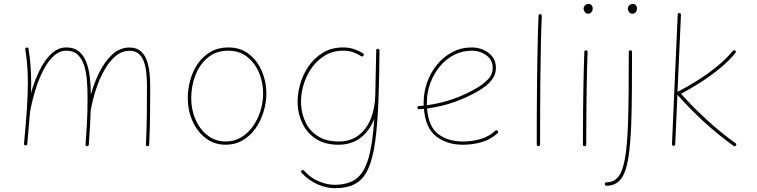

<svg xmlns="http://www.w3.org/2000/svg" viewBox="-20 -740 3876 983"><path d="M103 -4.9Q112.8 -109.4 117.7 -183.8Q122.6 -258.3 122.6 -315.9Q122.6 -364.3 119.4 -405Q116.2 -445.8 109.4 -487.3Q107.9 -495.6 116.2 -496.6Q124.5 -497.6 126 -490.2Q132.8 -448.2 136.2 -406.5Q139.6 -364.7 139.6 -315.9Q139.6 -291.5 138.7 -264.2Q156.2 -325.2 182.1 -378.4Q208 -431.6 242.4 -464.4Q276.9 -497.1 319.3 -497.1Q359.4 -497.1 384 -476.6Q408.7 -456.1 421.9 -421.6Q435.1 -387.2 439.9 -344Q444.8 -300.8 445.3 -255.9Q462.4 -317.9 490.2 -372.8Q518.1 -427.7 556.4 -462.2Q594.7 -496.6 643.1 -496.6Q678.2 -496.6 699.2 -479Q720.2 -461.4 731 -432.1Q741.7 -402.8 745.4 -367.7Q749 -332.5 749 -297.4Q749 -223.1 748.3 -152.1Q747.6 -81.1 743.7 0.5Q743.2 8.3 734.9 8.3Q726.1 8.3 727.1 -0.5Q731 -82 731.7 -152.6Q732.4 -223.1 732.4 -297.4Q732.4 -328.1 729.7 -360.4Q727.1 -392.6 718.3 -419.7Q709.5 -446.8 691.4 -463.4Q673.3 -480 643.1 -480Q604 -480 571.8 -452.9Q539.6 -425.8 514.4 -381.3Q489.3 -336.9 471.7 -283.2Q454.1 -229.5 444.8 -176.3L444.3 -175.3Q443.4 -139.2 441.2 -100.3Q439 -61.5 434.6 0.5Q434.1 8.3 425.8 8.3Q417.5 8.3 418 -0.5Q422.4 -59.6 424.6 -98.1Q426.8 -136.7 427.5 -169.9Q428.2 -203.1 428.2 -245.6Q428.2 -288.1 424.8 -329.8Q421.4 -371.6 410.4 -405.8Q399.4 -439.9 377.7 -460.2Q356 -480.5 319.3 -480.5Q284.2 -480.5 254.6 -453.1Q225.1 -425.8 201.7 -380.4Q178.2 -335 161.4 -280Q144.5 -225.1 134.3 -169.4L133.8 -167.5Q130.9 -131.8 127.4 -91.1Q124 -50.3 119.6 -2.9Q118.7 5.4 110.4 4.4Q102.1 3.4 103 -4.9Z M1148.9 -497.1Q1212.4 -497.1 1255.6 -462.4Q1298.8 -427.7 1321.3 -374Q1343.8 -320.3 1343.8 -262.7Q1343.8 -214.4 1329.3 -167.5Q1314.9 -120.6 1288.1 -82.5Q1261.2 -44.4 1222.7 -21.7Q1184.1 1 1135.7 1Q1076.7 1 1033 -32.7Q989.3 -66.4 965.3 -120.8Q941.4 -175.3 941.4 -237.3Q941.4 -285.6 954.6 -332Q967.8 -378.4 993.9 -415.5Q1020 -452.6 1058.8 -474.9Q1097.7 -497.1 1148.9 -497.1ZM1148.9 -480.5Q1087.4 -480.5 1044.9 -445.8Q1002.4 -411.1 980.7 -355.5Q959 -299.8 959 -237.3Q959 -178.2 981.2 -127.7Q1003.4 -77.1 1043.2 -46.4Q1083 -15.6 1135.7 -15.6Q1179.2 -15.6 1214.4 -36.6Q1249.5 -57.6 1274.7 -93Q1299.8 -128.4 1313.5 -172.4Q1327.1 -216.3 1327.1 -262.7Q1327.1 -317.9 1306.2 -367.7Q1285.2 -417.5 1245.4 -449Q1205.6 -480.5 1148.9 -480.5Z M1715.3 -15.6Q1772.9 -15.6 1814 -45.9Q1855 -76.2 1877.4 -130.1Q1899.9 -184.1 1901.4 -254.4L1906.2 -482.4Q1906.2 -491.7 1915 -489.7Q1917.5 -489.3 1919.9 -487.8Q1920.4 -487.3 1920.4 -486.8Q1923.3 -483.9 1922.9 -480.5Q1922.4 -417.5 1921.4 -361.6Q1920.4 -305.7 1918.5 -256.3V-252.4Q1918.5 -244.6 1918 -236.8Q1913.1 -102.5 1900.6 -13.4Q1888.2 75.7 1863.5 127.7Q1838.9 179.7 1797.6 201.7Q1756.3 223.6 1693.4 223.6Q1651.9 223.6 1605.7 203.6Q1559.6 183.6 1524.4 145Q1518.6 138.2 1524.9 132.8Q1531.2 127.4 1537.1 134.3Q1568.4 169.9 1611.1 188Q1653.8 206.1 1692.9 206.1Q1761.7 206.1 1803 175.8Q1844.2 145.5 1866 72Q1887.7 -1.5 1896.5 -131.8Q1873.5 -71.8 1827.1 -35.4Q1780.8 1 1712.4 1Q1645 1 1599.6 -27.8Q1554.2 -56.6 1530.5 -103.8Q1506.8 -150.9 1503.9 -204.6Q1501.5 -252.9 1515.4 -304.2Q1529.3 -355.5 1558.8 -399.2Q1588.4 -442.9 1633.1 -470Q1677.7 -497.1 1736.3 -497.1Q1770 -497.1 1796.1 -487.3Q1822.3 -477.5 1837.9 -467.3Q1845.7 -462.4 1840.8 -455.1Q1836.4 -447.8 1828.6 -452.6Q1814.5 -462.4 1791.3 -471.4Q1768.1 -480.5 1737.3 -480.5Q1683.6 -480.5 1642.3 -455.1Q1601.1 -429.7 1573.2 -388.7Q1545.4 -347.7 1532.2 -299.3Q1519 -251 1521.5 -204.6Q1524.4 -153.8 1545.9 -110.6Q1567.4 -67.4 1609.6 -41.5Q1651.9 -15.6 1715.3 -15.6Z M2527.3 -57.6Q2490.2 -24.4 2444.1 -11.7Q2397.9 1 2350.1 1Q2269.5 1 2214.1 -41Q2158.7 -83 2150.4 -182.6Q2138.2 -181.6 2126 -180.7Q2118.2 -179.7 2117.2 -188.5Q2116.2 -196.3 2125 -197.3Q2137.2 -198.2 2149.4 -199.2Q2148.9 -207 2148.9 -214.8Q2148.9 -268.1 2166.7 -318.4Q2184.6 -368.7 2217.5 -408.9Q2250.5 -449.2 2295.7 -473.1Q2340.8 -497.1 2395.5 -497.1Q2426.8 -497.1 2454.8 -484.9Q2482.9 -472.7 2501 -449.5Q2519 -426.3 2519 -393.1Q2519 -363.3 2504.6 -341.1Q2490.2 -318.8 2470 -302.7Q2449.7 -286.6 2431.6 -275.9Q2308.6 -203.1 2166.5 -184.6Q2173.8 -90.8 2224.1 -53.2Q2274.4 -15.6 2350.1 -15.6Q2396.5 -15.6 2439.5 -27.8Q2482.4 -40 2515.6 -70.3Q2522.5 -76.2 2527.8 -69.8Q2533.7 -63 2527.3 -57.6ZM2395.5 -480.5Q2345.7 -480.5 2303.5 -458.3Q2261.2 -436 2230.5 -398.2Q2199.7 -360.4 2182.6 -313Q2165.5 -265.6 2165.5 -214.8Q2165.5 -208 2165.5 -201.2Q2303.7 -219.7 2422.9 -290.5Q2450.2 -306.6 2476.3 -331.5Q2502.4 -356.4 2502.4 -393.1Q2502.4 -433.1 2470 -456.8Q2437.5 -480.5 2395.5 -480.5Z M2746.1 -667.5Q2753.9 -667.5 2753.9 -658.7Q2751 -596.2 2749.3 -512.9Q2747.6 -429.7 2746.6 -338.9Q2745.6 -248 2745.4 -160.2Q2745.1 -72.3 2745.1 0Q2745.1 8.3 2736.3 8.3Q2728 8.3 2728 0Q2728 -72.3 2728.3 -160.2Q2728.5 -248 2729.7 -339.1Q2731 -430.2 2732.7 -513.4Q2734.4 -596.7 2737.3 -659.7Q2737.3 -667.5 2746.1 -667.5Z M2967.8 -694.8Q2967.8 -704.6 2974.9 -712.2Q2981.9 -719.7 2994.1 -719.7Q3004.9 -719.7 3009.8 -712.2Q3014.6 -704.6 3014.6 -698.2Q3014.6 -686 3008.3 -678Q3002 -669.9 2991.7 -669.9Q2979.5 -669.9 2973.6 -679.2Q2967.8 -688.5 2967.8 -694.8ZM2980.5 -482.4Q2988.3 -482.4 2988.3 -473.6Q2986.8 -439.5 2985.6 -390.9Q2984.4 -342.3 2983.6 -287.4Q2982.9 -232.4 2982.4 -178Q2981.9 -123.5 2981.7 -77.1Q2981.4 -30.8 2981.4 0Q2981.4 8.3 2972.7 8.3Q2964.4 8.3 2964.4 0Q2964.4 -30.8 2964.6 -77.1Q2964.8 -123.5 2965.3 -178Q2965.8 -232.4 2966.8 -287.6Q2967.8 -342.8 2969 -391.4Q2970.2 -439.9 2971.7 -474.6Q2971.7 -482.4 2980.5 -482.4Z M3207.5 -482.4Q3215.8 -482.4 3215.8 -474.1Q3215.8 -361.8 3215.1 -271.2Q3214.4 -180.7 3211.9 -109.4Q3208 4.9 3195.8 75.4Q3183.6 146 3157.5 178.5Q3131.3 210.9 3085 210.9Q3076.7 210.9 3076.7 202.1Q3076.7 193.4 3085 193.4Q3122.1 193.4 3144.8 166Q3167.5 138.7 3179.4 72.5Q3191.4 6.3 3195.3 -110.4Q3197.8 -181.6 3198.5 -271.7Q3199.2 -361.8 3199.2 -474.1Q3199.2 -482.4 3207.5 -482.4ZM3194.3 -694.8Q3194.3 -704.6 3201.4 -712.2Q3208.5 -719.7 3220.7 -719.7Q3231.4 -719.7 3236.3 -712.2Q3241.2 -704.6 3241.2 -698.2Q3241.2 -686 3234.9 -678Q3228.5 -669.9 3218.3 -669.9Q3206.1 -669.9 3200.2 -679.2Q3194.3 -688.5 3194.3 -694.8Z M3747.6 4.9Q3742.2 12.2 3735.8 6.8Q3659.2 -47.9 3584.5 -116.2Q3509.8 -184.6 3448.2 -254.9L3437 -1.5Q3437 6.3 3428.2 6.3Q3420.4 6.3 3420.4 -2.4L3449.7 -665Q3449.7 -672.9 3458.5 -672.9Q3466.3 -672.9 3466.3 -664.1L3448.7 -270Q3448.7 -270 3449.2 -270Q3499.5 -295.4 3552.2 -328.9Q3605 -362.3 3652.1 -400.9Q3699.2 -439.5 3731.9 -479.5Q3737.8 -486.3 3743.7 -481Q3750.5 -475.1 3745.1 -468.8Q3712.4 -428.7 3666.3 -390.6Q3620.1 -352.5 3568.4 -319.3Q3516.6 -286.1 3466.8 -259.8Q3527.3 -191.9 3599.9 -125.5Q3672.4 -59.1 3745.6 -6.8Q3752.9 -2.4 3747.6 4.9Z"/></svg>

Font: Mikhak Thin
Style: Regular
Weight: 100
Designer: Amin Abedi
Version: Version 3.3